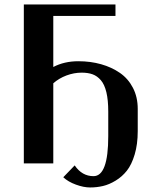

<svg xmlns="http://www.w3.org/2000/svg" viewBox="-20 -720 695 846"><path d="M214.8 -353V0H85V-700.2H488.8V-649.9H214.8V-424.8Q263.2 -450.2 325.2 -450.2Q378.9 -450.2 425.5 -437Q472.2 -423.8 508.5 -398.7Q544.9 -373.5 565.9 -332.8Q586.9 -292 586.9 -240.2V-142.1Q586.9 -84.5 573.5 -39.6Q560.1 5.4 539.1 32Q518.1 58.6 489.5 75.9Q460.9 93.3 433.6 99.6Q406.2 106 377 106Q348.6 106 314.5 93.5Q280.3 81.1 258.8 61L309.1 8.8Q341.3 56.2 392.1 56.2Q457 56.2 457 -120.1V-228Q457 -279.3 448.7 -313.7Q440.4 -348.1 424.3 -366.7Q408.2 -385.3 387.9 -392.6Q367.7 -399.9 339.8 -399.9Q306.2 -399.9 272.9 -387.5Q239.7 -375 214.8 -353Z"/></svg>

Font: Pfennig
Style: Bold
Weight: 700
Version: Version 20120410 ; ttfautohint (v0.8)